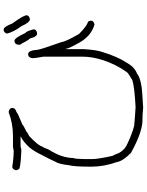

<svg xmlns="http://www.w3.org/2000/svg" viewBox="102 -790 796 1040"><g transform="rotate(-90 500.0 -270.0)"><path d="M414.1 -621.1Q435.5 -617.7 435.5 -599.6Q435.5 -585.4 412.1 -578.1Q405.8 -570.8 345.7 -546.9Q341.3 -541 304.7 -523.4Q304.7 -520 283.2 -509.8Q231 -461.9 224.6 -435.5Q221.2 -435.5 210.9 -406.2Q164.1 -334 164.1 -269.5Q158.2 -269.5 158.2 -171.9Q158.2 -136.2 175.8 -58.6Q178.7 -56.2 191.4 -23.4Q210 10.3 244.1 23.4Q293.9 46.9 337.9 58.6Q367.2 62 439.5 66.4Q550.8 60.5 585.9 48.8Q624 26.9 628.9 19.5Q670.4 -37.1 695.3 -113.3Q712.9 -170.4 712.9 -216.8V-433.6Q705.1 -476.6 705.1 -488.3V-494.1Q708.5 -515.6 726.6 -515.6Q747.1 -515.6 750 -466.8Q750 -453.1 793 -332Q793 -315.4 835.9 -240.2Q878.9 -196.8 902.3 -191.4Q908.2 -181.6 908.2 -175.8Q908.2 -160.2 886.7 -156.2Q824.7 -174.3 789.1 -238.3Q755.9 -296.9 755.9 -310.5H753.9V-216.8Q750 -146.5 738.3 -113.3Q712.9 -30.3 679.7 19.5Q656.2 61.5 621.1 74.2Q601.1 91.8 544.9 99.6Q536.1 101.6 437.5 107.4Q396.5 103.5 371.1 103.5H361.3Q296.4 99.6 191.4 41Q147.9 -2.4 142.6 -33.2Q117.2 -105.5 117.2 -171.9Q117.2 -268.6 125 -293Q130.9 -349.6 144.5 -369.1Q158.2 -400.4 181.6 -443.4Q197.3 -478 220.7 -507.8Q254.4 -544.4 279.3 -554.7V-556.6H226.6Q224.6 -556.6 210.9 -552.7H197.3Q103.5 -557.1 103.5 -566.4Q97.7 -576.2 97.7 -582Q103.5 -601.6 117.2 -601.6Q164.1 -593.8 203.1 -593.8Q222.2 -597.7 224.6 -597.7H283.2Q351.6 -597.7 412.1 -621.1ZM859.4 -648.4Q875 -648.4 892.6 -601.6Q934.6 -543.9 937.5 -525.4Q937.5 -509.8 916 -505.9Q898.4 -505.9 878.9 -550.8Q846.2 -595.2 837.9 -630.9Q844.2 -648.4 859.4 -648.4ZM798.8 -589.8Q814.5 -589.8 841.8 -529.3Q849.1 -529.3 861.3 -486.3Q861.3 -470.7 839.8 -466.8Q820.3 -466.8 812.5 -503.9Q798.8 -519.5 785.2 -548.8Q777.3 -555.2 777.3 -568.4Q780.8 -589.8 798.8 -589.8Z"/></g></svg>

Font: CEF Fonts CJK Mono
Style: Regular
Weight: 400
Designer: PartyBoss (派对大魔王)
Version: Release 2.25